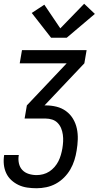

<svg xmlns="http://www.w3.org/2000/svg" viewBox="-23 -787 543 1022"><path d="M172 215Q147 215 122.5 211.5Q98 208 76.5 198Q55 188 37.5 172Q20 156 10 134.5Q0 113 -2.5 88.5Q-5 64 -1 39Q-1 39 -1 38.5Q-1 38 0 38H77Q77 38 77 38Q77 38 77 39Q73 60 77.5 81.5Q82 103 95.5 117.5Q109 132 129.5 138.5Q150 145 172 145Q189 145 206.5 140.5Q224 136 239.5 126Q255 116 267.5 101.5Q280 87 288 71Q296 55 301 37.5Q306 20 309 3Q312 -15 313 -33.5Q314 -52 311.5 -70Q309 -88 302.5 -104Q296 -120 284 -132.5Q272 -145 255 -150.5Q238 -156 220 -156H108L120 -226L332 -450H82L94 -520H438L426 -450L214 -226H220Q250 -226 278 -219Q306 -212 328.5 -195.5Q351 -179 365.5 -155Q380 -131 386 -103Q392 -75 391 -45Q390 -15 385 14Q381 40 373 65.5Q365 91 351.5 114.5Q338 138 318 158Q298 178 274 191Q250 204 223.5 209.5Q197 215 172 215ZM249 -586 146 -718 213 -762 298 -636 425 -767 482 -713 332 -586Z"/></svg>

Font: Iosevka SS04
Style: Italic
Weight: 400
Italic angle: -9°
Monospace: yes
Designer: Belleve Invis
Foundry: Belleve Invis
Version: Version 19.0.0; ttfautohint (v1.8.4)